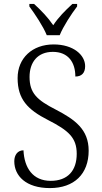

<svg xmlns="http://www.w3.org/2000/svg" viewBox="-20 -951 520 981"><path d="M219 -771H285C303 -816 345 -880 374 -918V-931H350C311 -895 279 -863 252 -822C224 -863 193 -895 154 -931H130V-918C158 -880 201 -816 219 -771ZM235 10C359 10 433 -62 433 -181C433 -290 363 -340 265 -391C169 -440 131 -475 131 -558C131 -633 172 -686 250 -686C329 -686 365 -632 365 -560C396 -560 415 -577 415 -613C415 -670 355 -724 254 -724C145 -724 70 -654 70 -552C70 -444 121 -391 225 -338C331 -284 372 -247 372 -165C372 -79 326 -27 239 -27C148 -27 104 -93 100 -183C70 -183 53 -159 53 -127C53 -53 112 10 235 10Z"/></svg>

Font: Noto Serif Myanmar SemiCondensed Light
Style: Regular
Weight: 300
Width: 4
Designer: Ben Mitchell and the Monotype Design Team
Foundry: Monotype Imaging Inc.
Version: Version 2.106